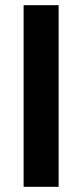

<svg xmlns="http://www.w3.org/2000/svg" viewBox="-20 -720 317 740"><path d="M71 0V-700H206V0Z"/></svg>

Font: DM Sans 12pt
Style: Bold
Weight: 700
Version: Version 4.004;gftools[0.9.30]